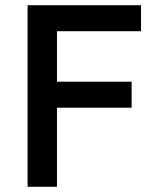

<svg xmlns="http://www.w3.org/2000/svg" viewBox="-20 -718 610 738"><path d="M86 0V-698H522V-598H199V-404H486V-304H199V0Z"/></svg>

Font: IBM Plex Sans Thai Looped Medium
Style: Regular
Weight: 500
Designer: Mike Abbink, Paul van der Laan, Pieter van Rosmalen, Ben Mitchell, Mark Frömberg
Foundry: Bold Monday
Version: Version 1.1